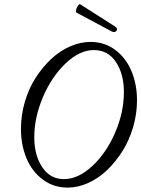

<svg xmlns="http://www.w3.org/2000/svg" viewBox="-20 -874 668 908"><path d="M506.8 -726.1 340.8 -814.9Q339.4 -815.4 339.6 -823Q339.8 -830.6 342.8 -835.9Q347.7 -846.7 351.8 -851.1Q356 -855.5 358.9 -854L524.9 -748Q531.7 -744.1 533 -737.8Q534.2 -731.4 530.8 -729Q523.9 -717.3 506.8 -726.1ZM299.8 13.2Q233.4 13.2 182.4 -24.9Q131.3 -63 105.2 -125.7Q79.1 -188.5 79.1 -265.1Q79.1 -329.6 97.4 -392.1Q115.7 -454.6 147.9 -505.1Q180.2 -555.7 221.4 -594.5Q262.7 -633.3 311.3 -654.5Q359.9 -675.8 408.2 -675.8Q474.6 -675.8 525.1 -637.9Q575.7 -600.1 601.8 -537.6Q627.9 -475.1 627.9 -398.9Q627.9 -335.9 609.9 -273.9Q591.8 -211.9 560.1 -160.9Q528.3 -109.9 487.3 -70.3Q446.3 -30.8 397.5 -8.8Q348.6 13.2 299.8 13.2ZM282.2 -26.9Q349.1 -26.9 415.5 -87.9Q481.9 -148.9 523.9 -245.4Q565.9 -341.8 565.9 -439Q565.9 -523.9 528.3 -580.6Q490.7 -637.2 423.8 -637.2Q356 -637.2 289.6 -573.5Q223.1 -509.8 182.6 -413.6Q142.1 -317.4 142.1 -225.1Q142.1 -139.2 179.9 -83Q217.8 -26.9 282.2 -26.9Z"/></svg>

Font: Junicode SmCond Light
Style: Italic
Weight: 300
Width: 4
Italic angle: -11°
Designer: Peter S. Baker
Version: Version 2.206